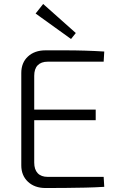

<svg xmlns="http://www.w3.org/2000/svg" viewBox="-20 -944 597 965"><path d="M209 -691Q258 -691 308 -691Q358 -691 407.5 -689.5Q457 -688 504 -685L501 -634H220Q187 -634 169.5 -616Q152 -598 152 -563V-127Q152 -92 169.5 -73.5Q187 -55 220 -55H501L504 -5Q457 -2 407.5 -1Q358 0 308 0.5Q258 1 209 1Q154 1 120.5 -30.5Q87 -62 87 -113V-577Q87 -629 120.5 -660Q154 -691 209 -691ZM104 -393H461V-340H104ZM197 -924 361 -778 337 -748 159 -876Z"/></svg>

Font: Exo 2 Light
Style: Regular
Weight: 300
Designer: Natanael Gama
Foundry: Natanael Gama
Version: Version 2.010